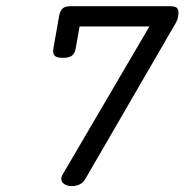

<svg xmlns="http://www.w3.org/2000/svg" viewBox="-20 -600 640 630"><path d="M470.2 -513.2H241.2L228.5 -441.9Q225.6 -424.8 216.3 -417.5Q207 -410.2 186.5 -410.2Q166 -410.2 159.2 -417.5Q152.3 -424.8 155.3 -441.9L173.8 -546.4Q177.2 -564.9 185.5 -572.3Q193.8 -579.6 210.4 -579.6H539.6Q556.2 -579.6 562 -572.3Q567.9 -564.9 564.5 -546.4Q563.5 -540 561.5 -534.9Q559.6 -529.8 558.1 -526.9L259.3 -11.7Q252.4 0 240.5 5.4Q228.5 10.7 215.8 10.7Q207 10.7 199.2 8.1Q191.4 5.4 186.8 0.5Q182.1 -4.4 181.2 -11.5Q180.2 -18.6 185.5 -27.3Z"/></svg>

Font: Courier Prime
Style: Italic
Weight: 400
Monospace: yes
Designer: Alan Dague-Greene
Foundry: Quote-Unquote Apps
Version: Version 1.202